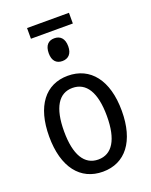

<svg xmlns="http://www.w3.org/2000/svg" viewBox="-161 -952 821 1046"><g transform="rotate(-20 250.0 -428.5)"><path d="M129 -805H372V-867H129ZM249 -632C283 -632 306 -653 306 -697C306 -743 283 -764 249 -764C215 -764 193 -743 193 -697C193 -654 214 -632 249 -632ZM251 10C381 10 460 -91 460 -267C460 -446 378 -547 248 -547C118 -547 40 -446 40 -270C40 -91 121 10 251 10ZM250 -61C170 -61 126 -132 126 -269C126 -406 170 -476 249 -476C329 -476 374 -406 374 -268C374 -132 330 -61 250 -61Z"/></g></svg>

Font: Noto Sans Mono ExtraCondensed
Style: Regular
Weight: 400
Width: 2
Designer: Monotype Design Team
Foundry: Monotype Imaging Inc.
Version: Version 2.014